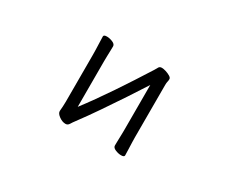

<svg xmlns="http://www.w3.org/2000/svg" viewBox="-84 -727 1169 984"><g transform="rotate(30 500.0 -235.0)"><path d="M633 -377Q600 -325 559.5 -264Q519 -203 477 -141.5Q435 -80 394 -25Q384 -12 376.5 0.5Q369 13 356 13Q337 13 317.5 -1Q298 -15 298 -29V-31Q299 -40 300 -57Q301 -74 301 -86V-364Q301 -374 300.5 -395Q300 -416 299 -438Q298 -460 298 -471Q298 -481 317 -481Q333 -481 351 -473.5Q369 -466 369 -453Q369 -445 368.5 -428.5Q368 -412 367.5 -394Q367 -376 367 -364V-94Q425 -170 488.5 -264.5Q552 -359 613 -456Q618 -464 623 -473.5Q628 -483 641 -483Q651 -483 665.5 -478.5Q680 -474 691.5 -467Q703 -460 703 -452Q703 -442 701 -435.5Q699 -429 699 -415V-106Q699 -100 699.5 -79Q700 -58 701 -35Q702 -12 702 0Q702 10 683 10Q667 10 649 2.5Q631 -5 631 -18Q631 -26 631.5 -44.5Q632 -63 632.5 -81Q633 -99 633 -106Z"/></g></svg>

Font: Moon Stars Kai T HW
Style: Regular
Weight: 400
Designer: GuiWonder
Version: Version 1.101